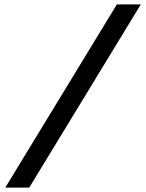

<svg xmlns="http://www.w3.org/2000/svg" viewBox="-20 -750 660 870"><path d="M112.5 100 618 -730H509.5L4 100Z"/></svg>

Font: Monaspace Krypton
Style: Italic
Weight: 400
Italic angle: -11°
Designer: Riley Cran & the Lettermatic Team
Foundry: Lettermatic
Version: Version 1.101 (Monaspace Krypton)